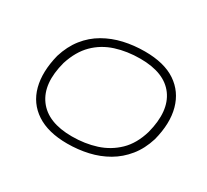

<svg xmlns="http://www.w3.org/2000/svg" viewBox="-142 -936 1259 1166"><g transform="rotate(30 487.0 -352.5)"><path d="M439 8Q305 8 222.5 -46.5Q140 -101 114.5 -198Q89 -295 121 -423Q145 -501 189 -556.5Q233 -612 293 -646.5Q353 -681 423 -697Q493 -713 570 -713Q706 -713 787 -658.5Q868 -604 894.5 -507Q921 -410 888 -282Q864 -204 819 -148.5Q774 -93 714.5 -58.5Q655 -24 585 -8Q515 8 439 8ZM442 -44Q533 -44 611 -69Q689 -94 747 -150Q805 -206 833 -301Q877 -470 807 -565.5Q737 -661 568 -661Q476 -661 397.5 -636Q319 -611 262.5 -555Q206 -499 176 -405Q131 -237 202 -140.5Q273 -44 442 -44Z"/></g></svg>

Font: Nunito Sans 7pt Expanded ExtraLight
Style: Italic
Weight: 250
Width: 7
Italic angle: -9°
Designer: Vernon Adams
Foundry: Vernon Adams
Version: Version 3.101;gftools[0.9.27]